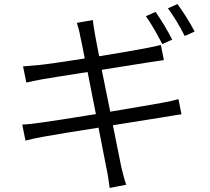

<svg xmlns="http://www.w3.org/2000/svg" viewBox="-20 -869 1040 949"><path d="M749 -810 701 -789C728 -752 762 -691 782 -651L831 -673C811 -714 774 -775 749 -810ZM857 -849 810 -828C838 -791 871 -735 893 -691L942 -713C923 -751 884 -813 857 -849ZM377 -688C380 -677 388 -636 399 -580C304 -565 216 -552 176 -548C144 -545 118 -543 94 -541L110 -461C138 -467 161 -472 188 -477C228 -484 317 -498 413 -513C426 -449 440 -376 454 -305C338 -286 227 -269 176 -262C150 -258 113 -254 90 -253L106 -174C128 -180 154 -186 193 -193C242 -202 352 -220 467 -238C487 -137 503 -54 507 -33C514 -4 517 26 522 60L604 44C594 17 586 -17 579 -46C575 -67 558 -150 538 -250C638 -266 733 -281 789 -290C827 -296 857 -302 877 -304L862 -379C842 -373 815 -367 776 -360C725 -351 628 -334 525 -317C510 -387 496 -461 483 -524C581 -540 675 -555 722 -562C748 -566 776 -570 790 -572L775 -647C759 -643 736 -637 707 -632C663 -623 569 -607 470 -591C459 -650 450 -692 449 -702C445 -723 441 -751 439 -770L360 -756C366 -735 373 -714 377 -688Z"/></svg>

Font: Source Han Sans JP Normal
Style: Regular
Weight: 350
Designer: Ryoko NISHIZUKA 西塚涼子 (kana, bopomofo & ideographs); Paul D. Hunt (Latin, Greek & Cyrillic); Sandoll Communications 산돌커뮤니
Foundry: Adobe
Version: Version 2.002;hotconv 1.0.116;makeotfexe 2.5.65601